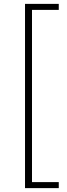

<svg xmlns="http://www.w3.org/2000/svg" viewBox="-20 -802 347 990"><path d="M109 168V-782H283V-751H145V137H283V168Z"/></svg>

Font: Noto Sans JP ExtraLight
Style: Regular
Weight: 250
Designer: Ryoko NISHIZUKA  (kana, bopomofo & ideographs); Paul D. Hunt (Latin, Greek & Cyrillic); Sandoll Communications , Soo-you
Foundry: Adobe
Version: Version 2.004-H2;hotconv 1.0.118;makeotfexe 2.5.65603